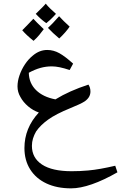

<svg xmlns="http://www.w3.org/2000/svg" viewBox="-20 -742 664 1053"><path d="M370 291Q292 291 234.5 264Q177 237 145.5 187Q114 137 114 70Q114 -40 193 -125Q161 -136 134 -159Q107 -182 92 -210Q76 -237 76 -268Q76 -297 87 -329Q98 -361 117 -389.5Q136 -418 161 -438Q197 -468 239 -468Q274 -468 306 -450Q338 -432 381 -393L362 -358Q332 -368 308 -373Q284 -378 264 -378Q232 -378 201.5 -369.5Q171 -361 138 -343Q139 -286 177.5 -248Q216 -210 284 -197Q323 -221 368 -241Q413 -261 465 -278Q476 -262 476 -240Q476 -225 469 -212Q462 -199 446 -187Q434 -179 413.5 -169.5Q393 -160 366 -149Q287 -117 244 -86Q201 -55 178 -21Q167 -2 161 17.5Q155 37 155 58Q155 124 210.5 160.5Q266 197 373 197Q396 197 418.5 196Q441 195 463 193Q496 190 532.5 183.5Q569 177 612 167L624 203Q549 246 484.5 268.5Q420 291 370 291ZM164 -518Q144 -534 128.5 -548.5Q113 -563 102 -576Q115 -589 130.5 -605Q146 -621 163 -639Q169 -632 183.5 -617.5Q198 -603 220 -582Q209 -567 195.5 -550.5Q182 -534 164 -518ZM305 -531Q287 -546 271.5 -560.5Q256 -575 243 -589Q254 -599 269.5 -615Q285 -631 304 -653Q315 -641 329.5 -626.5Q344 -612 362 -596Q351 -580 337 -564Q323 -548 305 -531ZM234 -615Q218 -626 203.5 -639Q189 -652 176 -666Q193 -683 207 -696.5Q221 -710 231 -722Q241 -709 255 -695.5Q269 -682 287 -666Q271 -648 257 -635Q243 -622 234 -615Z"/></svg>

Font: Noto Naskh Arabic Medium
Style: Regular
Weight: 500
Designer: Monotype Design Team, David Williams, Mohamad Dakak and Nizar Qandah
Foundry: Monotype Imaging Inc.
Version: Version 2.016